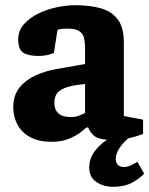

<svg xmlns="http://www.w3.org/2000/svg" viewBox="-20 -531 574 738"><path d="M179 14Q127 14 94 -5Q61 -24 46 -54Q31 -84 31 -118Q31 -165 55 -194.5Q79 -224 116.5 -241Q154 -258 194 -265L307 -285V-348Q307 -366 303.5 -383Q300 -400 286 -410.5Q272 -421 241 -421Q223 -421 214.5 -419.5Q206 -418 201 -416L187 -327Q185 -326 167.5 -321Q150 -316 127 -316Q89 -316 69.5 -328.5Q50 -341 50 -379Q50 -413 71.5 -437.5Q93 -462 126.5 -478.5Q160 -495 198 -503Q236 -511 269 -511Q326 -511 368 -499Q410 -487 433 -456Q456 -425 456 -368V-85L530 -71V-16Q527 -15 509.5 -9Q492 -3 466.5 2Q441 7 414 7Q367 7 347.5 -5Q328 -17 319 -41H312Q305 -34 287 -20.5Q269 -7 242 3.5Q215 14 179 14ZM252 -81Q268 -81 281 -85.5Q294 -90 307 -97V-208Q252 -203 227 -192Q202 -181 195.5 -166.5Q189 -152 189 -137Q189 -81 252 -81ZM415 187Q378 187 350.5 168.5Q323 150 323 113Q323 81 340 56Q357 31 381.5 13Q406 -5 430 -16H494Q479 -6 463 9.5Q447 25 436 43.5Q425 62 425 80Q425 92 432 101.5Q439 111 458 111Q469 111 482 105Q495 99 508 91L534 136Q521 152 490.5 169.5Q460 187 415 187Z"/></svg>

Font: Faustina Light ExtraBold
Style: Regular
Weight: 800
Version: Version 1.200